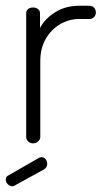

<svg xmlns="http://www.w3.org/2000/svg" viewBox="-25 -498 364 667"><path d="M18 149Q9 149 2 142Q-5 135 -5 126Q-5 115 5 111L111 50Q115 49 119 48Q128 48 133.5 55Q139 62 139 71Q139 84 127 91L27 146Q23 149 18 149ZM115 -286V-22Q115 -14 107.5 -7Q100 0 90 0Q80 0 73 -6.5Q66 -13 66 -22V-452Q66 -461 72.5 -466.5Q79 -472 90 -472Q100 -472 107 -466.5Q114 -461 114 -452V-401Q132 -434 167.5 -456Q203 -478 250 -478H286Q295 -478 301.5 -471.5Q308 -465 308 -455Q308 -445 301.5 -438.5Q295 -432 286 -432H250Q215 -432 184 -414Q153 -396 134 -363Q115 -330 115 -286Z"/></svg>

Font: Dosis
Style: Regular
Weight: 400
Designer: Edgar Tolentino, Pablo Impallari, Igino Marini
Foundry: Edgar Tolentino, Pablo Impallari, Igino Marini
Version: Version 1.007;Glyphs 3.1.1 (3134)